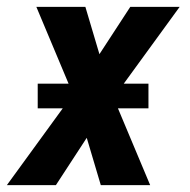

<svg xmlns="http://www.w3.org/2000/svg" viewBox="-35 -540 555 560"><path d="M-15 0 148 -224H75V-296H165L71 -520H214L255 -382L345 -520H489L326 -296H398V-224H309L403 0H259L218 -138L128 0Z"/></svg>

Font: Iosevka SS04 Extrabold
Style: Italic
Weight: 800
Italic angle: -9°
Monospace: yes
Designer: Belleve Invis
Foundry: Belleve Invis
Version: Version 19.0.0; ttfautohint (v1.8.4)